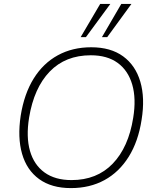

<svg xmlns="http://www.w3.org/2000/svg" viewBox="-20 -955 799 983"><path d="M86 -363Q104 -475 152.5 -553Q201 -631 276 -672Q351 -713 447 -713Q547 -713 610.5 -666.5Q674 -620 698.5 -536.5Q723 -453 705 -342Q688 -231 639 -152.5Q590 -74 515 -33Q440 8 343 8Q244 8 180.5 -38Q117 -84 93 -167.5Q69 -251 86 -363ZM129 -353Q113 -254 133.5 -182.5Q154 -111 208 -72Q262 -33 346 -33Q476 -33 557 -117Q638 -201 662 -352Q678 -450 657 -522Q636 -594 582.5 -633Q529 -672 445 -672Q315 -672 234.5 -588.5Q154 -505 129 -353ZM393 -765 493 -935H545L420 -765ZM502 -765 601 -935H653L529 -765Z"/></svg>

Font: Mulish ExtraLight
Style: Italic
Weight: 200
Italic angle: -9°
Designer: Vernon Adams
Foundry: Vernon Adams
Version: Version 3.603